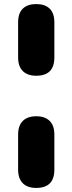

<svg xmlns="http://www.w3.org/2000/svg" viewBox="-20 -734 356 943"><path d="M158 -362Q115 -362 92 -385Q69 -408 69 -452V-624Q69 -669 92 -691.5Q115 -714 158 -714Q201 -714 224 -691.5Q247 -669 247 -624V-452Q247 -362 158 -362ZM158 189Q115 189 92 166Q69 143 69 99V-73Q69 -117 92 -140Q115 -163 158 -163Q201 -163 224 -140Q247 -117 247 -73V99Q247 189 158 189Z"/></svg>

Font: Nunito ExtraLight Black
Style: Regular
Weight: 900
Version: Version 3.602